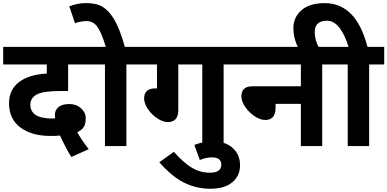

<svg xmlns="http://www.w3.org/2000/svg" viewBox="-20 -916 2429 1204"><path d="M170.4 -259.8Q170.4 -172.9 307.6 -172.9Q318.8 -172.9 325.7 -173.8Q324.2 -185.5 324.2 -194.8Q324.2 -227.1 347.9 -245.4Q371.6 -263.7 415 -263.7Q458.5 -263.7 488 -237.1Q517.6 -210.4 517.6 -175Q517.6 -139.6 505.6 -120.1Q493.7 -100.6 464.4 -86.9Q487.3 -44.9 536.1 19.5L427.2 68.4Q392.6 12.7 356 -66.4Q342.8 -63.5 296.9 -63.5Q178.7 -63.5 107.7 -116.7Q36.6 -169.9 36.6 -269Q36.6 -352.5 98.4 -400.6Q160.2 -448.7 273.4 -454.6V-511.7H0V-622.1H572.3V-511.7H407.2V-345.2H356Q251 -345.2 210.7 -323.5Q170.4 -301.8 170.4 -259.8Z M866.7 -511.7H772.5V0H638.2V-511.7H558.1V-622.1H643.6Q615.7 -714.4 589.8 -749Q564 -783.7 524.9 -783.7Q485.8 -783.7 450.2 -770.5L414.6 -876.5Q466.3 -896.5 517.1 -896.5Q567.9 -896.5 599.6 -884.8Q668.9 -858.4 715.3 -756.8Q740.7 -701.7 762.7 -622.1H866.7Z M1098.1 -225.6Q1098.1 -150.4 1031.2 -150.4Q1002 -150.4 966.3 -173.8Q930.7 -197.3 907.2 -232.4Q883.8 -267.1 883.8 -298.8Q883.8 -361.8 954.1 -361.8H964.4V-511.7H852.5V-622.1H1476.6V-511.7H1382.3V0H1248.5V-511.7H1098.1Z M1367.7 117.2Q1367.7 70.8 1308.6 70.8Q1272.9 70.8 1232.9 87.4L1198.7 -7.3Q1258.3 -29.8 1314 -29.8Q1393.1 -29.8 1439.2 12Q1485.4 53.7 1485.4 120.1Q1485.4 186.5 1436.8 227.1Q1388.2 267.6 1299.8 267.6Q1211.4 267.6 1135 229.7Q1058.6 191.9 979 101.6L1070.3 36.1Q1130.9 104.5 1183.1 135.7Q1235.4 167 1295.9 167Q1367.7 167 1367.7 117.2Z M1708 -238.8Q1708 -163.6 1642.1 -163.6Q1612.3 -163.6 1576.2 -187.5Q1540.5 -211.9 1517.1 -246.1Q1493.7 -280.3 1493.7 -312Q1493.7 -375 1564 -375H1866.7V-511.7H1462.4V-622.1H2094.7V-511.7H2000.5V0H1866.7V-264.6H1708Z M2166 -622.1Q2113.8 -786.1 2030.8 -786.1Q1953.6 -786.1 1953.6 -714.8Q1953.6 -664.6 1981 -614.3L1851.1 -614.7Q1819.8 -674.8 1819.8 -741.2Q1819.8 -807.6 1871.1 -852.5Q1922.4 -896.5 2017.1 -896.5Q2111.8 -896.5 2179.2 -830.6Q2246.6 -764.6 2284.7 -622.1H2389.2V-511.7H2294.9V0H2160.6V-511.7H2080.6V-622.1Z"/></svg>

Font: NotoSans-Bold
Style: Bold
Weight: 700
Designer: Monotype Design team
Foundry: Monotype Imaging Inc.
Version: Version 1.04